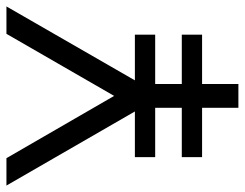

<svg xmlns="http://www.w3.org/2000/svg" viewBox="-102 -658 760 596"><g transform="rotate(-90 278.0 -360.0)"><path d="M88.3 -258.3V-321.3H468.3V-258.3ZM88.3 -112.7V-175.7H468.3V-112.7ZM241.3 0V-301.7L0 -720H85L278.3 -385.7L471 -720H556L315.3 -301.7V0Z"/></g></svg>

Font: Hauora
Style: Regular
Weight: 400
Designer: Wayne Shih
Foundry: WCYS
Version: Version 1.001